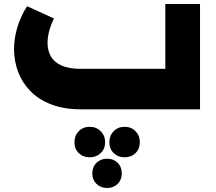

<svg xmlns="http://www.w3.org/2000/svg" viewBox="-20 -545 1079 957"><path d="M385 0Q299 0 235.5 -24.5Q172 -49 131 -91.5Q90 -134 70 -187.5Q50 -241 50 -300Q50 -354 66.5 -409Q83 -464 115 -514L249 -453Q233 -420 225 -389.5Q217 -359 217 -331Q217 -293 234 -263.5Q251 -234 287.5 -218Q324 -202 380 -202H804V-525H977V0ZM514 392Q482 392 461 371.5Q440 351 440 320Q440 287 461 266.5Q482 246 514 246Q546 246 566.5 266.5Q587 287 587 320Q587 351 566.5 371.5Q546 392 514 392ZM601 239Q568 239 546.5 218Q525 197 525 164Q525 131 546.5 109Q568 87 601 87Q634 87 655.5 109Q677 131 677 164Q677 197 655.5 218Q634 239 601 239ZM427 239Q394 239 372.5 218Q351 197 351 164Q351 131 372.5 109Q394 87 427 87Q460 87 482 109Q504 131 504 164Q504 197 482 218Q460 239 427 239Z"/></svg>

Font: Alexandria ExtraBold
Style: Regular
Weight: 800
Designer: Mohamed Gaber
Foundry: Kief Type Foundry
Version: Version 5.100